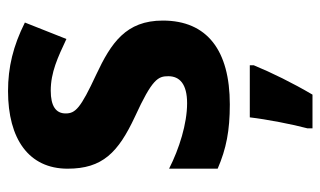

<svg xmlns="http://www.w3.org/2000/svg" viewBox="-184 -412 817 490"><g transform="rotate(-90 225.0 -167.5)"><path d="M417 -161C417 -255 360 -293 279 -331C193 -371 180 -384 180 -409C180 -434 199 -447 238 -447C285 -447 323 -429 370 -407L412 -513C352 -543 298 -556 237 -556C115 -556 39 -503 39 -404C39 -315 80 -275 172 -232C268 -188 275 -173 275 -147C275 -118 255 -99 206 -99C154 -99 90 -119 39 -145V-21C90 1 136 10 203 10C341 10 417 -48 417 -161ZM303 71V61H170C165 104 152 171 142 208V221H228C258 170 284 117 303 71Z"/></g></svg>

Font: Noto Sans Telugu SemiCondensed
Style: Bold
Weight: 700
Width: 4
Designer: Jelle Bosma - Monotype Design Team
Foundry: Monotype Imaging Inc.
Version: Version 2.005